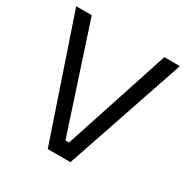

<svg xmlns="http://www.w3.org/2000/svg" viewBox="-167 -881 1000 1026"><g transform="rotate(30 333.0 -368.5)"><path d="M263 0 13 -737H109L322 -87H344L557 -737H653L403 0Z"/></g></svg>

Font: Tomorrow
Style: Regular
Weight: 400
Designer: Tony de Marco, Monica Rizzolli
Foundry: Just in Type
Version: Version 2.002